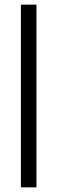

<svg xmlns="http://www.w3.org/2000/svg" viewBox="-20 -727 247 827"><path d="M137 -707V80H70V-707Z"/></svg>

Font: Blinker
Style: Regular
Weight: 400
Designer: Juergen Huber
Foundry: supertype
Version: Version 1.017;hotconv 1.0.117;makeotfexe 2.5.65602